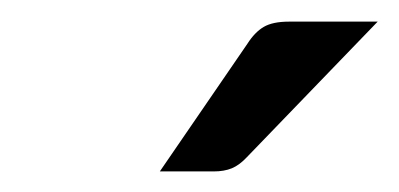

<svg xmlns="http://www.w3.org/2000/svg" viewBox="-20 -744 378 182"><path d="M338 -723.5 214 -595Q207 -587.5 199.8 -584.5Q192.5 -581.5 182.5 -581.5H131.5L214.5 -702.5Q221.5 -713.5 230 -718.5Q238.5 -723.5 254 -723.5Z"/></svg>

Font: Lato TR
Style: Italic
Weight: 400
Italic angle: -12°
Designer: Lukasz Dziedzic
Foundry: tyPoland Lukasz Dziedzic
Version: Version 1.104 2013